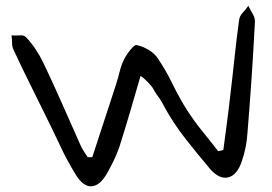

<svg xmlns="http://www.w3.org/2000/svg" viewBox="-20 -661 947 668"><path d="M245 -51Q214 -101 189 -154.5Q164 -208 138 -260Q110 -317 82 -373.5Q54 -430 27 -488Q22 -499 22 -512Q22 -525 20 -538Q34 -537 49 -538Q64 -539 71 -531Q89 -512 104 -489.5Q119 -467 130 -444Q164 -373 196 -300.5Q228 -228 260 -156Q265 -145 271.5 -135Q278 -125 285 -114H301L384 -368Q391 -390 396.5 -412.5Q402 -435 412 -455Q417 -465 425.5 -477Q434 -489 442.5 -497.5Q451 -506 456 -504Q476 -500 497 -487.5Q518 -475 529 -458Q558 -415 581 -367.5Q604 -320 632 -276Q656 -239 684 -204.5Q712 -170 739 -135Q744 -136 748.5 -137Q753 -138 757 -139Q763 -186 769.5 -233.5Q776 -281 781 -328Q789 -394 796 -460.5Q803 -527 812 -592Q814 -606 825 -617.5Q836 -629 844 -641Q850 -628 858.5 -614Q867 -600 867 -586Q862 -489 855.5 -392.5Q849 -296 841 -199Q838 -148 821 -99Q805 -52 774.5 -44Q744 -36 711 -73Q668 -124 625.5 -178Q583 -232 551 -291Q542 -309 536.5 -316.5Q531 -324 526 -331Q521 -338 513 -352Q509 -360 494.5 -375Q480 -390 469 -397Q450 -331 432.5 -271.5Q415 -212 396 -152Q388 -128 377 -105Q366 -82 353 -59Q329 -16 300 -13Q271 -10 245 -51Z"/></svg>

Font: Mynerve
Style: Regular
Weight: 400
Designer: Carolina Short
Foundry: Carolina Short
Version: Version 1.000; ttfautohint (v1.8.4.7-5d5b)